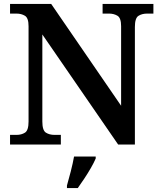

<svg xmlns="http://www.w3.org/2000/svg" viewBox="-20 -734 820 975"><path d="M31 0V-49H64Q89 -49 107 -60.5Q125 -72 125 -117V-601Q125 -643 106.5 -654Q88 -665 64 -665H31V-714H240L595 -197V-601Q595 -643 576.5 -654Q558 -665 534 -665H501V-714H759V-665H727Q701 -665 683 -653.5Q665 -642 665 -597V0H580L195 -559V-117Q195 -72 213 -60.5Q231 -49 257 -49H289V0ZM320 208Q329 177 339.5 136Q350 95 356 61H466V71Q457 92 441.5 119Q426 146 408 173Q390 200 375 221H320Z"/></svg>

Font: Noto Naskh Arabic UI Semi
Style: Bold
Weight: 700
Designer: Monotype Design Team, David Williams, Mohamad Dakak and Nizar Qandah
Foundry: Monotype Imaging Inc.
Version: Version 2.014; ttfautohint (v1.8.4.7-5d5b)